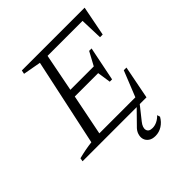

<svg xmlns="http://www.w3.org/2000/svg" viewBox="-227 -810 1172 1172"><g transform="rotate(-45 358.5 -224.0)"><path d="M19 0 23 -22Q54 -30 83 -35.5Q112 -41 139 -44L260 -609L144 -630L149 -654H691L653 -460H630L625 -606H323L275 -361H477L524 -448H545L500 -226H480L467 -313H265L212 -48H523L590 -215H613L571 0ZM444 206Q416 206 399 194Q382 182 376.5 163.5Q371 145 378 123Q385 101 406 82L505 -19H528L446 84Q422 114 427.5 136.5Q433 159 465 159Q485 159 504.5 149.5Q524 140 540 123L546 142Q529 172 502 189Q475 206 444 206Z"/></g></svg>

Font: Piazzolla 8pt ExtraLight
Style: Italic
Weight: 250
Italic angle: -11.3°
Designer: Juan Pablo del Peral
Foundry: Huerta Tipografica
Version: Version 2.001